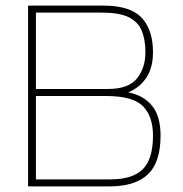

<svg xmlns="http://www.w3.org/2000/svg" viewBox="-20 -664 652 684"><path d="M80 0V-644H349Q444 -644 484.5 -601Q525 -558 525 -478Q525 -423 501.5 -387.5Q478 -352 437 -335Q490 -325 521 -288Q552 -251 552 -181Q552 -86 507 -43Q462 0 370 0ZM108 -347H364Q438 -347 468 -384.5Q498 -422 498 -478Q498 -523 485 -554.5Q472 -586 439 -602.5Q406 -619 344 -619H108ZM108 -25H374Q452 -25 488.5 -61Q525 -97 525 -181Q525 -249 489.5 -285.5Q454 -322 357 -322H108Z"/></svg>

Font: Kanit Thin
Style: Regular
Weight: 250
Designer: Katatrad Team
Foundry: CadsonDemak
Version: Version 2.000; ttfautohint (v1.8.3)